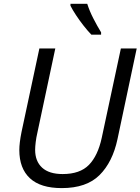

<svg xmlns="http://www.w3.org/2000/svg" viewBox="-20 -965 728 995"><path d="M299.8 9.8Q189.9 9.8 135 -41.3Q80.1 -92.3 80.1 -187.5Q80.1 -223.6 91.3 -279.8L184.1 -713.9H266.6L173.3 -275.4Q168 -252.9 165 -228.5Q162.1 -204.1 162.1 -188.5Q162.1 -129.4 198.2 -96.2Q234.4 -63 304.7 -63Q394.5 -63 440.9 -110.6Q487.3 -158.2 507.3 -251L606.4 -713.9H688.5L588.9 -244.1Q563.5 -125 495.8 -57.6Q428.2 9.8 299.8 9.8ZM453.6 -785.2Q435.1 -804.2 413.6 -831.5Q392.1 -858.9 373.8 -886.7Q355.5 -914.6 345.2 -935.1V-945.3H432.1Q443.8 -908.2 463.9 -869.1Q483.9 -830.1 503.9 -797.4V-785.2Z"/></svg>

Font: Open Sans
Style: Italic
Weight: 400
Italic angle: -12°
Designer: Monotype Design Team
Foundry: Monotype Imaging Inc.
Version: Version 3.000; ttfautohint (v1.8.4)